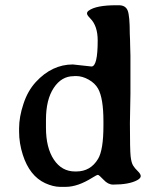

<svg xmlns="http://www.w3.org/2000/svg" viewBox="-20 -710 609 736"><path d="M376.5 -228.5V-244.6Q376.5 -333.5 356 -370.1Q344.2 -391.1 319.8 -404.8Q295.4 -418.5 271.5 -418.5H266.6L262.2 -418Q215.8 -418 186 -373Q156.2 -328.1 156.2 -250.5V-220.7Q156.2 -143.6 186.5 -98.1Q216.8 -52.7 267.6 -52.7H272.5Q327.1 -52.7 356 -101.1Q376.5 -135.3 376.5 -228.5ZM354.5 -554.7Q354.5 -610.8 326.2 -639.2Q313.5 -651.9 313.5 -658.2Q313.5 -664.6 320.3 -669.4Q348.6 -689.9 425.3 -689.9H435.5Q461.4 -689.9 469.5 -669.4Q477.5 -648.9 477.5 -580.6L478.5 -557.1Q479 -544.9 479 -532.7L480 -496.6V-350.1L478 -238.3Q478 -135.3 480.7 -111.1Q483.4 -86.9 490 -75.9Q496.6 -64.9 508.1 -54Q519.5 -43 519.5 -34.9Q519.5 -26.9 506.3 -19.5Q475.1 -2.4 413.6 -2.4Q394 -2.4 377 -21Q359.4 -39.6 355.5 -39.6Q351.6 -40 333 -28.3Q278.3 5.9 232.9 6.3H209.5Q183.6 5.9 153.3 -7.8Q93.3 -35.6 67.4 -116.7Q53.2 -161.1 53.2 -205.1V-218.3Q53.2 -261.7 69.8 -311.5Q85.9 -361.3 117.2 -395.5Q179.2 -462.9 259.3 -462.9L330.6 -455.1Q354.5 -455.1 354.5 -554.7Z"/></svg>

Font: Averia Serif
Style: Regular
Weight: 500
Version: Version 1.0